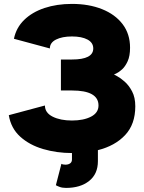

<svg xmlns="http://www.w3.org/2000/svg" viewBox="-20 -757 727 968"><path d="M289.6 68.8Q292.5 71.3 299.6 72.3Q306.6 73.2 310.1 73.2Q324.2 73.2 333.5 66.7Q342.8 60.1 342.8 46.9V14.6Q266.1 14.6 197.3 -5.6Q128.4 -25.9 81.8 -68.1Q35.2 -110.4 24.4 -176.3L206.5 -225.1Q206.5 -188.5 245.4 -168.9Q284.2 -149.4 342.8 -149.4Q401.4 -149.4 439 -168.9Q476.6 -188.5 476.6 -225.1Q476.6 -300.8 342.8 -300.8H287.1V-457H342.8Q450.2 -457 450.2 -512.7Q450.2 -542 421.1 -557.6Q392.1 -573.2 342.8 -573.2Q293.5 -573.2 262.5 -557.6Q231.4 -542 231.4 -512.7L50.3 -561.5Q61.5 -617.2 101.8 -656.5Q142.1 -695.8 204.3 -716.6Q266.6 -737.3 342.8 -737.3Q428.2 -737.3 494.4 -710.9Q560.5 -684.6 598.1 -635.3Q635.7 -585.9 635.7 -516.6Q635.7 -474.6 623.5 -448Q611.3 -421.4 595.2 -407Q579.1 -392.6 566.9 -387Q554.7 -381.3 554.7 -381.3Q554.7 -381.3 570.8 -372.8Q586.9 -364.3 608.4 -345.5Q629.9 -326.7 646 -296.1Q662.1 -265.6 662.1 -221.2Q662.1 -130.4 610.8 -75.9Q559.6 -21.5 473.6 0V55.7Q473.6 120.1 429.4 155.3Q385.3 190.4 313 190.4Q293.9 190.4 280.5 185.3Q267.1 180.2 261.7 176.8Z"/></svg>

Font: Giphurs Black
Style: Regular
Weight: 900
Version: Version 0.920; ttfautohint (v1.8.4.7-5d5b)